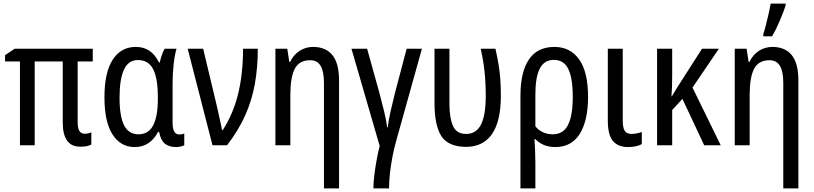

<svg xmlns="http://www.w3.org/2000/svg" viewBox="-20 -808 4526 1068"><path d="M451 -64Q471 -64 488 -72V-4Q467 8 426 8Q329 8 329 -127V-466H173V0H91V-466H8V-501L62 -537H496V-466H412V-130Q412 -94 422 -79Q432 -64 451 -64Z M729 10Q651 10 606 -60Q561 -130 561 -267Q561 -405 607 -476Q653 -547 735 -547Q780 -547 811.5 -525.5Q843 -504 864 -461H869Q873 -481 880 -501.5Q887 -522 896 -537H962Q952 -504 946 -451.5Q940 -399 940 -342V-126Q940 -60 977 -60Q992 -60 1005 -65V0Q999 4 985 7Q971 10 960 10Q920 10 897 -9Q874 -28 865 -74H859Q839 -35 806.5 -12.5Q774 10 729 10ZM750 -61Q806 -61 832 -110.5Q858 -160 858 -258V-267Q858 -372 832 -423Q806 -474 747 -474Q694 -474 669.5 -420.5Q645 -367 645 -266Q645 -160 670.5 -110.5Q696 -61 750 -61Z M1024 -537H1110L1186 -219Q1194 -182 1202.5 -145Q1211 -108 1215 -84H1219Q1279 -178 1305.5 -289.5Q1332 -401 1332 -537H1414Q1414 -432 1397.5 -340.5Q1381 -249 1343.5 -165.5Q1306 -82 1243 0H1162Z M1721 -547Q1792 -547 1829 -501.5Q1866 -456 1866 -360V240H1782V-347Q1782 -410 1763.5 -441.5Q1745 -473 1705 -473Q1645 -473 1620 -426Q1595 -379 1595 -279V0H1512V-537H1578L1589 -464H1594Q1613 -504 1647 -525.5Q1681 -547 1721 -547Z M2327 -537 2184 -25Q2172 17 2163 64Q2154 111 2149 156.5Q2144 202 2144 240H2057Q2057 211 2062 168.5Q2067 126 2075 82Q2083 38 2092 4L1935 -537H2022L2091 -289Q2104 -239 2116.5 -189Q2129 -139 2133 -100H2137Q2141 -138 2152.5 -188Q2164 -238 2176 -287L2242 -537Z M2572 9Q2473 8 2435 -51Q2397 -110 2397 -234V-537H2480V-229Q2480 -153 2499.5 -108Q2519 -63 2573 -63Q2629 -63 2655.5 -115Q2682 -167 2682 -276Q2682 -347 2675.5 -408Q2669 -469 2654 -537H2736Q2747 -487 2753.5 -447.5Q2760 -408 2763 -368Q2766 -328 2766 -276Q2766 -133 2716.5 -62Q2667 9 2572 9Z M3251 -269Q3251 -137 3205 -63.5Q3159 10 3069 10Q3034 10 3006 -1.5Q2978 -13 2958 -34H2953Q2955 -5 2956.5 29.5Q2958 64 2958 98V240H2875V-276Q2875 -407 2922 -477Q2969 -547 3064 -547Q3152 -547 3201.5 -477.5Q3251 -408 3251 -269ZM3061 -475Q3008 -475 2983 -427.5Q2958 -380 2958 -282V-105Q2995 -61 3055 -61Q3113 -61 3139.5 -113Q3166 -165 3166 -269Q3166 -374 3141 -424.5Q3116 -475 3061 -475Z M3444 -537V-138Q3444 -98 3455 -80.5Q3466 -63 3492 -63Q3507 -63 3524 -66.5Q3541 -70 3550 -74V-6Q3518 10 3473 10Q3419 10 3390 -23Q3361 -56 3361 -137V-537Z M3979 -537 3832 -321 3989 0H3897L3776 -258L3719 -196V0H3635V-537H3719V-387Q3719 -354 3718 -324Q3717 -294 3715 -272H3717Q3725 -285 3733 -298Q3741 -311 3748 -323L3885 -537Z M4276 -547Q4347 -547 4384 -501.5Q4421 -456 4421 -360V240H4337V-347Q4337 -410 4318.5 -441.5Q4300 -473 4260 -473Q4200 -473 4175 -426Q4150 -379 4150 -279V0H4067V-537H4133L4144 -464H4149Q4168 -504 4202 -525.5Q4236 -547 4276 -547ZM4226 -606V-619Q4232 -636 4240.5 -669.5Q4249 -703 4256.5 -736Q4264 -769 4267 -788H4350V-777Q4338 -741 4317.5 -692.5Q4297 -644 4275 -606Z"/></svg>

Font: Avrile Sans Condensed
Style: Regular
Weight: 400
Width: 3
Designer: Monotype Design Team
Foundry: Monotype Imaging Inc.
Version: Version 2.001;September 10, 2019;FontCreator 11.5.0.2425 64-